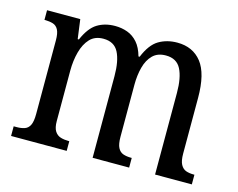

<svg xmlns="http://www.w3.org/2000/svg" viewBox="-81 -666 975 787"><g transform="rotate(15 406.0 -273.0)"><path d="M22 0V-41H35Q54 -41 68.5 -46Q83 -51 90.5 -66.5Q98 -82 98 -113V-426Q98 -456 90 -471Q82 -486 67 -490.5Q52 -495 33 -495H31V-536H172L183 -454H188Q211 -507 243 -526.5Q275 -546 318 -546Q346 -546 370.5 -537Q395 -528 413.5 -507Q432 -486 442 -450H447Q470 -506 504 -526Q538 -546 582 -546Q648 -546 685 -499Q722 -452 722 -349V-113Q722 -82 730.5 -66.5Q739 -51 753 -46Q767 -41 787 -41H789V0H633V-346Q633 -411 614.5 -447Q596 -483 550 -483Q515 -483 494.5 -462.5Q474 -442 465 -408Q456 -374 456 -334V-113Q456 -82 464 -66.5Q472 -51 486.5 -46Q501 -41 520 -41H523V0H368V-346Q368 -411 349.5 -447Q331 -483 285 -483Q249 -483 228 -460.5Q207 -438 197 -401Q187 -364 187 -321V-108Q187 -79 196.5 -64.5Q206 -50 221.5 -45.5Q237 -41 255 -41H258V0Z"/></g></svg>

Font: Noto Serif Khmer Condensed
Style: Regular
Weight: 400
Width: 3
Designer: Danh Hong and the Monotype Design Team
Foundry: Monotype Imaging Inc.
Version: Version 2.004